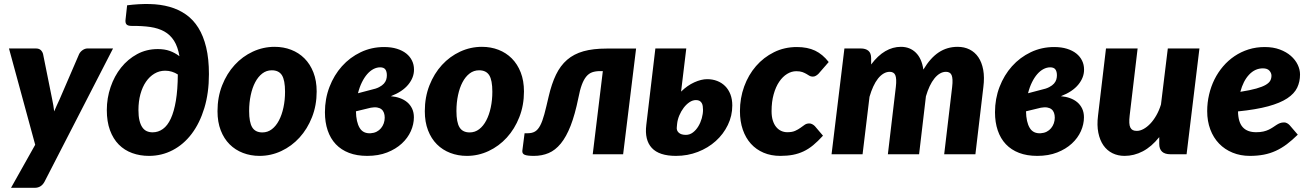

<svg xmlns="http://www.w3.org/2000/svg" viewBox="-20 -756 6422 941"><path d="M534 -518.5 198 135Q182 164.5 150 164.5H34L152.5 -46.5L24 -518.5H155Q171.5 -518.5 179.8 -510.5Q188 -502.5 191 -491.5L236 -268Q239 -253.5 241.5 -239Q244 -224.5 245.5 -210Q252 -225 258.5 -239.8Q265 -254.5 272 -269L368 -491.5Q374 -503 385.5 -510.8Q397 -518.5 409 -518.5Z M728 -107.5Q755.5 -107.5 778.2 -123.8Q801 -140 817 -174.5Q833 -209 842 -262.5Q851 -316 851.5 -391Q838.5 -399.5 822.8 -404.5Q807 -409.5 789.5 -409.5Q761 -409.5 737 -395.2Q713 -381 695.5 -355.5Q678 -330 668.2 -294.5Q658.5 -259 658.5 -216.5Q658.5 -186.5 663.5 -165.8Q668.5 -145 677.5 -132Q686.5 -119 699.2 -113.2Q712 -107.5 728 -107.5ZM603 -730Q661.5 -737.5 714 -736.2Q766.5 -735 811 -722.5Q855.5 -710 891.2 -685Q927 -660 952 -620Q977 -580 990.5 -523.8Q1004 -467.5 1004 -392.5Q1004 -300.5 981.5 -226.5Q959 -152.5 919.5 -100.2Q880 -48 826.2 -20Q772.5 8 710 8Q666 8 628 -5.8Q590 -19.5 562.2 -47.5Q534.5 -75.5 519 -117.8Q503.5 -160 503.5 -216.5Q503.5 -275 522 -329.2Q540.5 -383.5 573.5 -424.8Q606.5 -466 652.2 -490.8Q698 -515.5 753.5 -515.5Q786.5 -515.5 811.8 -506.5Q837 -497.5 859.5 -480.5Q851.5 -527 833 -556.2Q814.5 -585.5 785.2 -601.8Q756 -618 716.2 -623.8Q676.5 -629.5 625.5 -629Q606 -629 599.5 -637Q593 -645 595.5 -662Z M1266 -107Q1292 -107 1312.5 -122.8Q1333 -138.5 1347.2 -165.8Q1361.5 -193 1369.2 -229.2Q1377 -265.5 1377 -306.5Q1377 -363 1361.8 -387.2Q1346.5 -411.5 1312 -411.5Q1286 -411.5 1265.5 -395.8Q1245 -380 1230.8 -353Q1216.5 -326 1208.8 -289.5Q1201 -253 1201 -212Q1201 -156.5 1216.2 -131.8Q1231.5 -107 1266 -107ZM1252 8Q1208.5 8 1170.8 -6.5Q1133 -21 1105.2 -48.8Q1077.5 -76.5 1061.8 -117.2Q1046 -158 1046 -211Q1046 -280 1068.8 -337.8Q1091.5 -395.5 1130 -437.5Q1168.5 -479.5 1219.2 -503Q1270 -526.5 1326 -526.5Q1369.5 -526.5 1407 -512Q1444.5 -497.5 1472.2 -469.8Q1500 -442 1516 -401.2Q1532 -360.5 1532 -307.5Q1532 -239.5 1509.2 -181.8Q1486.5 -124 1448 -81.8Q1409.5 -39.5 1358.8 -15.8Q1308 8 1252 8Z M1724.5 -210.5Q1725.5 -157.5 1742.8 -129Q1760 -100.5 1797 -103Q1813 -104 1825.8 -110.5Q1838.5 -117 1847.2 -127.5Q1856 -138 1860.8 -151.5Q1865.5 -165 1865.5 -179.5Q1865.5 -192 1861.8 -202.8Q1858 -213.5 1849.8 -220.2Q1841.5 -227 1828.5 -229.2Q1815.5 -231.5 1797 -228ZM1799 -316Q1823 -321 1838.2 -329Q1853.5 -337 1861.8 -346.5Q1870 -356 1873 -366.2Q1876 -376.5 1876 -387Q1876 -405.5 1868.5 -415.8Q1861 -426 1843 -426Q1826.5 -426 1810.2 -417.5Q1794 -409 1779.8 -392.8Q1765.5 -376.5 1753.8 -352.8Q1742 -329 1734.5 -299ZM1895.5 -284.5Q1919.5 -282.5 1940.2 -275Q1961 -267.5 1976 -254.8Q1991 -242 1999.8 -223.5Q2008.5 -205 2008.5 -181Q2008.5 -147 1993.5 -113.2Q1978.5 -79.5 1949.2 -52.5Q1920 -25.5 1877.5 -8.8Q1835 8 1779.5 8Q1729 8 1690.5 -6.8Q1652 -21.5 1625.8 -49.2Q1599.5 -77 1586 -116.8Q1572.5 -156.5 1572.5 -206Q1572.5 -272 1594.8 -330Q1617 -388 1656 -431.5Q1695 -475 1748 -500.2Q1801 -525.5 1862.5 -525.5Q1898 -525.5 1925.2 -517Q1952.5 -508.5 1971 -493.8Q1989.5 -479 1999.2 -459Q2009 -439 2009 -415.5Q2009.5 -376.5 1981 -341.5Q1952.5 -306.5 1895.5 -284.5Z M2282 -107Q2308 -107 2328.5 -122.8Q2349 -138.5 2363.2 -165.8Q2377.5 -193 2385.2 -229.2Q2393 -265.5 2393 -306.5Q2393 -363 2377.8 -387.2Q2362.5 -411.5 2328 -411.5Q2302 -411.5 2281.5 -395.8Q2261 -380 2246.8 -353Q2232.5 -326 2224.8 -289.5Q2217 -253 2217 -212Q2217 -156.5 2232.2 -131.8Q2247.5 -107 2282 -107ZM2268 8Q2224.5 8 2186.8 -6.5Q2149 -21 2121.2 -48.8Q2093.5 -76.5 2077.8 -117.2Q2062 -158 2062 -211Q2062 -280 2084.8 -337.8Q2107.5 -395.5 2146 -437.5Q2184.5 -479.5 2235.2 -503Q2286 -526.5 2342 -526.5Q2385.5 -526.5 2423 -512Q2460.5 -497.5 2488.2 -469.8Q2516 -442 2532 -401.2Q2548 -360.5 2548 -307.5Q2548 -239.5 2525.2 -181.8Q2502.5 -124 2464 -81.8Q2425.5 -39.5 2374.8 -15.8Q2324 8 2268 8Z M2669 -283Q2683.5 -345.5 2705 -390Q2726.5 -434.5 2759.5 -463Q2792.5 -491.5 2839.8 -504.8Q2887 -518 2953 -518H3097.5L3034 0H2885L2934.5 -407.5H2921Q2899 -407.5 2882.5 -401.8Q2866 -396 2853.5 -381Q2841 -366 2831.5 -340.5Q2822 -315 2814.5 -275.5Q2798 -194.5 2776.8 -140Q2755.5 -85.5 2728.5 -52.5Q2701.5 -19.5 2668.8 -5.8Q2636 8 2597 8Q2564 8 2551.2 2.5Q2538.5 -3 2540 -17.5L2551 -103H2566.5Q2588 -103 2602.2 -111.5Q2616.5 -120 2627.5 -140.8Q2638.5 -161.5 2647.8 -196Q2657 -230.5 2669 -283Z M3297 -132.5Q3295 -116.5 3306.5 -105.8Q3318 -95 3341.5 -95Q3360.5 -95 3376 -106.8Q3391.5 -118.5 3402.5 -136.8Q3413.5 -155 3419.5 -176.5Q3425.5 -198 3425.5 -217.5Q3425.5 -227 3424.2 -235.8Q3423 -244.5 3419.2 -251Q3415.5 -257.5 3408.8 -261.5Q3402 -265.5 3391 -265.5Q3374.5 -265.5 3359 -255Q3343.5 -244.5 3330.8 -227.8Q3318 -211 3309.2 -190Q3300.5 -169 3298.5 -148.5ZM3318 -307Q3348.5 -337 3382.8 -352.5Q3417 -368 3446 -368Q3472.5 -368 3495 -359.2Q3517.5 -350.5 3534 -334Q3550.5 -317.5 3559.8 -293.5Q3569 -269.5 3569 -239Q3569 -188.5 3547.2 -143.5Q3525.5 -98.5 3488 -64.8Q3450.5 -31 3400.2 -11.5Q3350 8 3293 8Q3210.5 8 3174.5 -31Q3138.5 -70 3147.5 -143.5L3192 -518.5H3343.5Z M4013.5 -91Q3988.5 -63.5 3965.5 -44.5Q3942.5 -25.5 3918 -14Q3893.5 -2.5 3865.8 2.8Q3838 8 3804.5 8Q3759 8 3722.5 -7.5Q3686 -23 3660.2 -51.5Q3634.5 -80 3620.5 -120.5Q3606.5 -161 3606.5 -211.5Q3606.5 -275 3627.2 -332Q3648 -389 3685.2 -432Q3722.5 -475 3773.5 -500.2Q3824.5 -525.5 3885.5 -525.5Q3937.5 -525.5 3974.8 -507.8Q4012 -490 4041.5 -452L3991.5 -394.5Q3986 -389 3979 -384.8Q3972 -380.5 3963.5 -380.5Q3953.5 -380.5 3946.8 -384.8Q3940 -389 3932 -393.8Q3924 -398.5 3912.5 -402.8Q3901 -407 3882.5 -407Q3859.5 -407 3837.8 -393.8Q3816 -380.5 3799 -355.5Q3782 -330.5 3771.8 -294Q3761.5 -257.5 3761.5 -211Q3761.5 -185 3767.5 -165.8Q3773.5 -146.5 3784 -133.8Q3794.5 -121 3808.5 -114.5Q3822.5 -108 3838.5 -108Q3862.5 -108 3877.2 -114.8Q3892 -121.5 3903 -129.5Q3914 -137.5 3923.5 -144.2Q3933 -151 3946.5 -151Q3954 -151 3961 -147.2Q3968 -143.5 3973.5 -138L4013.5 -91Z M4055.5 0 4118.5 -518.5H4198.5Q4222.5 -518.5 4236 -507.2Q4249.5 -496 4249.5 -470.5V-440Q4282.5 -484 4319 -505.2Q4355.5 -526.5 4395.5 -526.5Q4439.5 -526.5 4468.5 -498Q4497.5 -469.5 4505.5 -415Q4540 -472.5 4581 -499.5Q4622 -526.5 4673.5 -526.5Q4706 -526.5 4732 -513.5Q4758 -500.5 4775 -475.5Q4792 -450.5 4798.8 -413.8Q4805.5 -377 4799.5 -329.5L4760.5 0H4607.5L4646.5 -329.5Q4649 -350.5 4648.2 -365Q4647.5 -379.5 4643.8 -388Q4640 -396.5 4633 -400.2Q4626 -404 4616.5 -404Q4601 -404 4586.8 -395.8Q4572.5 -387.5 4559.8 -371.8Q4547 -356 4536.5 -333.8Q4526 -311.5 4518 -284L4484.5 0H4331.5L4370.5 -329.5Q4373 -350.5 4372.2 -365Q4371.5 -379.5 4367.8 -388Q4364 -396.5 4357 -400.2Q4350 -404 4340.5 -404Q4325 -404 4310.5 -395.5Q4296 -387 4283.2 -371Q4270.5 -355 4260 -332.2Q4249.5 -309.5 4241.5 -281.5L4207.5 0Z M5008.5 -210.5Q5009.5 -157.5 5026.8 -129Q5044 -100.5 5081 -103Q5097 -104 5109.8 -110.5Q5122.5 -117 5131.2 -127.5Q5140 -138 5144.8 -151.5Q5149.5 -165 5149.5 -179.5Q5149.5 -192 5145.8 -202.8Q5142 -213.5 5133.8 -220.2Q5125.5 -227 5112.5 -229.2Q5099.5 -231.5 5081 -228ZM5083 -316Q5107 -321 5122.2 -329Q5137.5 -337 5145.8 -346.5Q5154 -356 5157 -366.2Q5160 -376.5 5160 -387Q5160 -405.5 5152.5 -415.8Q5145 -426 5127 -426Q5110.5 -426 5094.2 -417.5Q5078 -409 5063.8 -392.8Q5049.5 -376.5 5037.8 -352.8Q5026 -329 5018.5 -299ZM5179.5 -284.5Q5203.5 -282.5 5224.2 -275Q5245 -267.5 5260 -254.8Q5275 -242 5283.8 -223.5Q5292.5 -205 5292.5 -181Q5292.5 -147 5277.5 -113.2Q5262.5 -79.5 5233.2 -52.5Q5204 -25.5 5161.5 -8.8Q5119 8 5063.5 8Q5013 8 4974.5 -6.8Q4936 -21.5 4909.8 -49.2Q4883.5 -77 4870 -116.8Q4856.5 -156.5 4856.5 -206Q4856.5 -272 4878.8 -330Q4901 -388 4940 -431.5Q4979 -475 5032 -500.2Q5085 -525.5 5146.5 -525.5Q5182 -525.5 5209.2 -517Q5236.5 -508.5 5255 -493.8Q5273.5 -479 5283.2 -459Q5293 -439 5293 -415.5Q5293.5 -376.5 5265 -341.5Q5236.5 -306.5 5179.5 -284.5Z M5858.5 -518.5 5795.5 0H5716.5Q5661.5 0 5661.5 -51V-84Q5624 -37 5581 -14.5Q5538 8 5491.5 8Q5459 8 5432.5 -5Q5406 -18 5388.2 -43.2Q5370.5 -68.5 5363 -105.2Q5355.5 -142 5361.5 -189.5L5400.5 -518.5H5555.5L5516.5 -189.5Q5514 -168.5 5514.8 -154Q5515.5 -139.5 5520 -130.8Q5524.5 -122 5532.2 -118.2Q5540 -114.5 5551.5 -114.5Q5567.5 -114.5 5584.5 -123.8Q5601.5 -133 5617.5 -149.8Q5633.5 -166.5 5647.2 -190.5Q5661 -214.5 5670 -244L5703.5 -518.5Z M6169.5 -421Q6131 -421 6102 -390.2Q6073 -359.5 6059 -306Q6107 -313.5 6137 -322Q6167 -330.5 6183.5 -340.2Q6200 -350 6205.8 -361Q6211.5 -372 6211.5 -385Q6211.5 -398 6201.5 -409.5Q6191.5 -421 6169.5 -421ZM6340.5 -96Q6313 -69 6286.8 -49.2Q6260.5 -29.5 6232.8 -16.8Q6205 -4 6173.8 2Q6142.5 8 6105.5 8Q6059.5 8 6021 -7.8Q5982.5 -23.5 5954.8 -52.2Q5927 -81 5911.8 -121.5Q5896.5 -162 5896.5 -211.5Q5896.5 -253 5905.8 -292.5Q5915 -332 5932.2 -366.8Q5949.5 -401.5 5974.5 -430.8Q5999.5 -460 6030.8 -481Q6062 -502 6099.2 -513.8Q6136.5 -525.5 6178.5 -525.5Q6220 -525.5 6252.2 -513.5Q6284.5 -501.5 6306.5 -482.2Q6328.5 -463 6340 -439Q6351.5 -415 6351.5 -391Q6351.5 -355.5 6337.5 -326.2Q6323.5 -297 6288.8 -274Q6254 -251 6195.2 -235Q6136.5 -219 6047.5 -210Q6048.5 -157 6070.8 -132.5Q6093 -108 6136.5 -108Q6157 -108 6172 -111.5Q6187 -115 6198.2 -120.5Q6209.5 -126 6218.5 -132Q6227.5 -138 6235.8 -143.5Q6244 -149 6253 -152.5Q6262 -156 6273.5 -156Q6281 -156 6288 -152.2Q6295 -148.5 6300.5 -142.5Z"/></svg>

Font: Lato ExtraBold
Style: Italic
Weight: 800
Italic angle: -7°
Designer: Lukasz Dziedzic with Adam Twardoch and Botio Nikoltchev
Foundry: tyPoland Lukasz Dziedzic
Version: Version 2.015; 2015-08-06; http://www.latofonts.com/